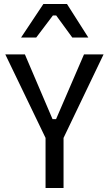

<svg xmlns="http://www.w3.org/2000/svg" viewBox="-20 -933 540 953"><path d="M206.1 0H295.4V-248.5L494.1 -663.1H397L258.3 -341.8H240.7L103.5 -663.1H6.3L206.1 -248.5ZM84.5 -746.6H159.7L242.7 -856.4H258.8L338.9 -746.6H418.5L312.5 -913.1H195.3Z"/></svg>

Font: Basic
Style: Regular
Weight: 400
Designer: Magnus Gaarde
Foundry: Magnus Gaarde
Version: Version 1.001